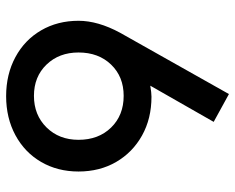

<svg xmlns="http://www.w3.org/2000/svg" viewBox="-92 -684 785 642"><g transform="rotate(90 301.0 -362.5)"><path d="M447 -232Q447 -299 406 -341Q365 -383 300 -383Q236 -383 195.5 -341Q155 -299 155 -232Q155 -167 195.5 -125Q236 -83 300 -83Q364 -83 405.5 -125Q447 -167 447 -232ZM89 -371 294 -735 387 -684 266 -472Q290 -476 303 -476Q376 -476 432.5 -444.5Q489 -413 521 -358Q553 -303 553 -232Q553 -162 521 -107Q489 -52 431.5 -21Q374 10 301 10Q228 10 170.5 -21Q113 -52 81 -107Q49 -162 49 -232Q49 -297 89 -371Z"/></g></svg>

Font: SUITE
Style: Bold
Weight: 700
Designer: Sun
Foundry: Sun
Version: Version 2.040